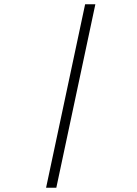

<svg xmlns="http://www.w3.org/2000/svg" viewBox="-20 -770 640 900"><path d="M196 110 379 -750H427L244 110Z"/></svg>

Font: Geist Mono ExtraLight
Style: Italic
Weight: 200
Italic angle: -12°
Monospace: yes
Designer: Basement.studio, Andrés Briganti, Mateo Zaragoza
Foundry: Basement.studio, Vercel, Andrés Briganti, Guido Ferreyra, Mateo Zaragoza
Version: Version 1.500; ttfautohint (v1.8.4.7-5d5b)